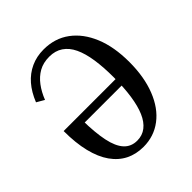

<svg xmlns="http://www.w3.org/2000/svg" viewBox="-155 -626 737 737"><g transform="rotate(-45 213.0 -258.0)"><path d="M312 -260Q312 -315 305.5 -358Q299 -401 285 -430.5Q271 -460 248 -475.5Q225 -491 193 -491Q160 -491 136 -477.5Q112 -464 94 -440Q76 -416 64 -385L33 -403Q49 -443 72.5 -470Q96 -497 127.5 -511.5Q159 -526 197 -526Q258 -526 302.5 -493Q347 -460 371.5 -400.5Q396 -341 396 -259Q396 -178 372 -117Q348 -56 304.5 -23Q261 10 204 10Q164 10 132 -6Q100 -22 77 -54.5Q54 -87 42 -136Q30 -185 30 -250H334V-216H90L110 -228Q111 -160 120.5 -114.5Q130 -69 150.5 -46.5Q171 -24 204 -24Q232 -24 252.5 -40Q273 -56 286 -86Q299 -116 305.5 -160Q312 -204 312 -260Z"/></g></svg>

Font: Roboto Serif 120pt ExtraCondensed
Style: Regular
Weight: 400
Width: 2
Designer: Greg Gazdowicz
Foundry: Commercial Type
Version: Version 1.008